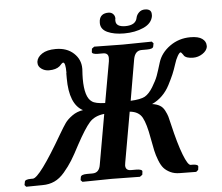

<svg xmlns="http://www.w3.org/2000/svg" viewBox="-55 -867 1077 931"><g transform="rotate(-5 483.5 -402.0)"><path d="M714.8 -771Q709 -734.9 668 -716.6Q627 -698.2 574.2 -698.2Q524.4 -698.2 492.2 -713.1Q460 -728 460 -758.8Q460 -760.7 460.4 -764.9Q460.9 -769 460.9 -771Q466.8 -805.2 505.9 -805.2Q520 -805.2 528.6 -796.1Q537.1 -787.1 537.1 -774.9Q537.1 -771 536.1 -770V-763.2Q536.1 -733.4 582 -732.9Q633.8 -732.9 640.1 -770Q643.1 -783.2 654.5 -794.2Q666 -805.2 683.1 -805.2Q715.3 -805.2 714.8 -778.8ZM862.8 1 783.2 0Q757.3 0 737.5 -9.5Q717.8 -19 705.8 -32.5Q693.8 -45.9 683.8 -71.5Q673.8 -97.2 668.9 -120.1Q664.1 -143.1 657.2 -180.2Q645 -251 627.9 -282.5Q610.8 -314 566.9 -317.9L523.9 -74.2Q522 -64.5 522 -60.1Q522 -35.2 548.8 -35.2H575.2Q588.4 -35.2 596.2 -32Q604 -28.8 603 -22.9L601.1 -7.8L588.9 1Q488.8 -1 451.2 -1L309.1 1L300.8 -7.8L303.2 -22.9Q306.2 -35.2 335 -35.2H360.8Q394 -35.2 399.9 -74.2L442.9 -317.9Q396 -313 370.6 -284.4Q345.2 -255.9 304.2 -180.2Q279.3 -132.3 262.7 -105.7Q246.1 -79.1 222.7 -51.5Q199.2 -23.9 173.1 -12Q147 0 115.2 0L35.2 1L27.8 -7.8L30.8 -22.9Q31.7 -35.2 62 -35.2H70.8Q103 -35.2 221.2 -238.8Q241.2 -272.9 253.2 -290Q265.1 -307.1 288.6 -324Q312 -340.8 341.8 -345.2Q276.9 -379.4 276.9 -505.9V-529.8Q277.8 -530.8 277.8 -533.2Q277.8 -583 266.1 -583Q261.2 -583 247.1 -566.9Q229 -551.8 194.8 -551.8Q173.8 -551.8 158 -563.5Q142.1 -575.2 142.1 -591.8V-598.1Q145 -620.1 168.9 -636Q192.9 -651.9 235.8 -651.9Q290 -651.9 323 -621.3Q356 -590.8 356 -546.9V-543Q354 -513.2 354 -496.1Q354 -406.2 388.2 -383.8Q404.3 -371.6 452.1 -370.1L487.8 -570.8Q488.8 -576.7 488.8 -585.9Q488.8 -610.8 462.9 -610.8H437Q423.8 -610.8 416 -614Q408.2 -617.2 409.2 -623L411.1 -638.2L422.9 -647Q522 -645 561 -645L703.1 -647L710.9 -638.2L708 -623Q706.1 -610.8 676.8 -610.8H650.9Q618.7 -610.8 610.8 -570.8L576.2 -370.1Q624 -372.1 646 -383.8Q667 -396 685.5 -426.5Q704.1 -457 712.2 -479Q720.2 -501 732.9 -543Q747.1 -588.9 791 -620.4Q835 -651.9 891.1 -651.9Q930.2 -651.9 948.5 -638.4Q966.8 -625 966.8 -605V-598.1Q962.9 -579.1 941.9 -565.4Q920.9 -551.8 897 -551.8Q862.8 -551.8 851.1 -566.9H852.1Q840.8 -583 837.9 -583Q832 -583 822.5 -566.4Q813 -549.8 807.1 -529.8Q797.4 -500 789.1 -480.5Q780.8 -460.9 765.4 -430.9Q750 -400.9 728 -379.4Q706.1 -357.9 678.2 -345.2Q700.2 -342.3 715.1 -333.7Q730 -325.2 739 -307.6Q748 -290 751.5 -278.1Q754.9 -266.1 761.2 -238.8Q783.2 -143.6 804.2 -89.4Q825.2 -35.2 838.9 -35.2H849.1Q861.3 -35.2 868.7 -32Q876 -28.8 875 -22.9L873 -7.8Z"/></g></svg>

Font: Linux Libertine O
Style: Semibold Italic
Weight: 600
Italic angle: -11.5°
Designer: Philipp H. Poll
Foundry: Philipp H. Poll
Version: Version 5.1.2